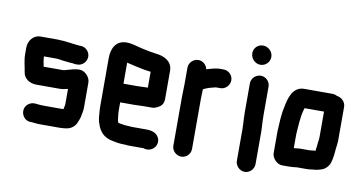

<svg xmlns="http://www.w3.org/2000/svg" viewBox="-77 -898 2282 1205"><g transform="rotate(10 1064.5 -295.5)"><path d="M353 -215V-118C353 -109 350 -100 348 -92C348 -90 348 -88 347 -85H218C201 -85 183 -87 167 -89H160C144 -89 130 -83 118 -72C81 -37 106 30 158 30H165C174 30 184 33 195 33C203 34 211 34 218 34H344C363 34 379 32 394 29C418 23 438 7 448 -15C453 -28 460 -42 463 -56C467 -76 472 -96 472 -118V-277C472 -311 438 -347 403 -347C378 -347 352 -339 331 -333C326 -331 323 -330 321 -330C316 -329 308 -326 303 -326H178C178 -331 175 -338 175 -343L172 -358L170 -376C169 -379 169 -381 169 -383V-390H249C254 -389 258 -389 262 -389C288 -384 318 -382 344 -379H352C361 -377 370 -376 377 -376H384C416 -376 443 -404 443 -436C443 -468 416 -495 384 -495H377C369 -495 356 -498 349 -498C346 -499 343 -499 339 -499L318 -502C296 -504 275 -508 251 -508C244 -509 238 -509 231 -509H126C80 -509 50 -468 50 -425V-383C50 -342 62 -307 67 -270C73 -232 109 -207 152 -207H303C321 -207 337 -212 353 -215Z M779 -308H690V-442C706 -439 726 -433 741 -430C769 -425 796 -417 824 -414L841 -412C842 -411 844 -411 845 -411V-310H841C828 -310 794 -308 779 -308ZM841 -191H894C907 -191 922 -197 939 -208C956 -219 964 -236 964 -257V-441C962 -498 913 -524 858 -529L841 -532L825 -534C805 -537 785 -543 762 -547C730 -554 702 -566 665 -566C599 -566 571 -515 571 -449V-142C571 -129 572 -117 573 -106C575 -76 576 -53 586 -30C592 -10 600 2 611 17C630 40 658 54 693 59C713 64 736 67 760 67H767C774 68 782 69 790 69H884L891 71C943 84 986 30 959 -16C945 -40 917 -50 882 -50H790C781 -50 770 -52 759 -52C752 -52 736 -54 731 -55C725 -55 709 -59 703 -60C703 -61 702 -61 701 -61C700 -64 696 -71 696 -76C693 -96 690 -118 690 -143V-189H779C794 -189 827 -191 841 -191Z M1353 -446C1353 -478 1326 -505 1294 -505H1264C1238 -503 1212 -495 1188 -488C1187 -487 1187 -487 1186 -487C1181 -513 1158 -536 1128 -536C1096 -536 1068 -509 1068 -476V-374C1068 -350 1066 -319 1066 -293V21C1066 53 1094 80 1126 80C1158 80 1185 53 1185 21V-295C1185 -316 1187 -340 1187 -360C1202 -368 1224 -376 1242 -380C1251 -382 1261 -386 1270 -386H1294C1326 -386 1353 -414 1353 -446Z M1471 -448V-265C1471 -217 1477 -168 1475 -122V45C1475 77 1503 105 1535 105C1567 105 1594 77 1594 45V-122C1596 -169 1590 -217 1590 -265V-448C1590 -480 1563 -507 1531 -507C1499 -507 1471 -480 1471 -448ZM1453 -637C1453 -603 1482 -574 1515 -574C1548 -574 1575 -601 1575 -634C1575 -667 1546 -696 1512 -696C1479 -696 1453 -670 1453 -637Z M1910 -99H1851C1841 -98 1831 -97 1820 -96C1817 -96 1815 -96 1813 -95V-183C1817 -238 1819 -295 1832 -340L1836 -354H1960V-190C1959 -183 1959 -178 1959 -175C1958 -169 1957 -162 1956 -154L1954 -132C1953 -125 1952 -119 1951 -112C1951 -109 1951 -105 1950 -102H1938C1928 -101 1919 -99 1910 -99ZM1758 24H1804C1819 24 1839 22 1854 20H1910C1917 20 1925 20 1933 19L1949 17C1953 16 1957 16 1960 16C1969 16 1979 14 1990 11L2004 7C2024 2 2040 -11 2052 -30C2065 -53 2069 -86 2072 -119L2074 -141C2076 -159 2078 -165 2079 -186V-405C2079 -436 2052 -462 2023 -465C2014 -470 2004 -473 1993 -473H1813C1741 -473 1720 -399 1709 -335C1698 -290 1697 -237 1694 -185V-43C1694 -11 1726 23 1758 24Z"/></g></svg>

Font: Electronic
Style: Nord
Weight: 900
Version: Version 1.011